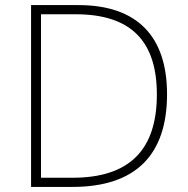

<svg xmlns="http://www.w3.org/2000/svg" viewBox="-20 -734 740 754"><path d="M636 -364C636 -591 519 -714 288 -714H102V0H265C512 0 636 -125 636 -364ZM596 -363C596 -144 487 -36 265 -36H141V-678H277C497 -678 596 -570 596 -363Z"/></svg>

Font: Noto Sans Myanmar ExtraLight
Style: Regular
Weight: 200
Designer: Monotype Design Team
Foundry: Monotype Imaging Inc.
Version: Version 2.107